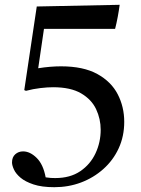

<svg xmlns="http://www.w3.org/2000/svg" viewBox="-20 -640 587 799"><path d="M133 -613 478 -620Q475 -597 470 -570Q465 -543 459 -520H163L139 -356Q164 -360 188 -362Q212 -364 234 -364Q327 -364 385 -332Q443 -300 470 -247.5Q497 -195 497 -133Q497 -73 474 -23Q451 27 410 63.5Q369 100 317 119.5Q265 139 206 139Q154 139 119.5 127.5Q85 116 65.5 99.5Q46 83 38 65.5Q30 48 30 36Q30 14 43.5 2Q57 -10 76 -10Q105 -10 132.5 17Q160 44 170 98Q182 100 191.5 100.5Q201 101 210 101Q272 101 314 72.5Q356 44 377.5 -2Q399 -48 399 -100Q399 -145 380 -185.5Q361 -226 317.5 -251.5Q274 -277 201 -277Q178 -277 148 -273.5Q118 -270 88 -262L81 -265Z"/></svg>

Font: Tiro Bangla
Style: Regular
Weight: 400
Designer: Bangla: John Hudson & Fiona Ross. Latin: John Hudson.
Foundry: Tiro Typeworks Ltd.
Version: Version 1.60